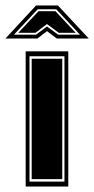

<svg xmlns="http://www.w3.org/2000/svg" viewBox="-85 -683 345 703"><path d="M9 0V-495H165V0ZM23 -18H151V-477H23ZM31 -27V-468H143V-27ZM47 -663H127L240 -542H123L87 -569L52 -542H-65ZM-34 -556H47L87 -586L128 -556H208L121 -649H53ZM-18 -563 56 -642H118L192 -563H130L87 -595L45 -563Z"/></svg>

Font: Alumni Sans Collegiate One
Style: Regular
Weight: 400
Designer: Robert E. Leuschke
Foundry: Robert E. Leuschke
Version: Version 1.100